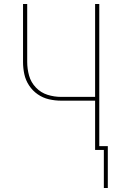

<svg xmlns="http://www.w3.org/2000/svg" viewBox="-20 -755 616 967"><path d="M503 192H523V-19H480V-735H459V-267H288Q253 -267 219.5 -277.5Q186 -288 161 -314Q136 -340 126.5 -374Q117 -408 117 -443V-735H96V-443Q96 -412 102.5 -381.5Q109 -351 126.5 -324.5Q144 -298 170 -280Q196 -262 226.5 -255Q257 -248 288 -248H459V0H503Z"/></svg>

Font: Iosevka Sparkle Thin
Style: Regular
Weight: 100
Designer: Belleve Invis
Foundry: Belleve Invis
Version: Version 4.5.0; ttfautohint (v1.8.3)